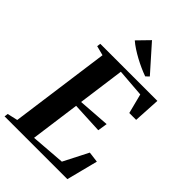

<svg xmlns="http://www.w3.org/2000/svg" viewBox="-303 -1093 1199 1199"><g transform="rotate(45 296.5 -494.0)"><path d="M-17 0 -13.5 -24.5 55 -40 145.5 -702.5 82 -719 85.5 -743H589.5L579.5 -565.5H519L485.5 -696L299.5 -710.5L257.5 -401.5L468 -416.5L458 -352.5L252.5 -362.5L208 -35.5L436 -53L519.5 -216.5L590.5 -207.5L537.5 0ZM427.5 -797.5Q402 -806.5 374.2 -819Q346.5 -831.5 319.2 -846.2Q292 -861 267 -877.2Q242 -893.5 222.5 -910.5L297.5 -987.5L448.5 -817.5Z"/></g></svg>

Font: Merriweather 120pt
Style: Bold Italic
Weight: 700
Italic angle: -7.8°
Version: Version 2.101